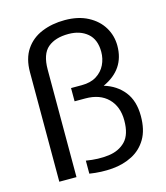

<svg xmlns="http://www.w3.org/2000/svg" viewBox="-109 -806 773 896"><g transform="rotate(-15 277.5 -358.0)"><path d="M68 0V-529Q68 -595 97 -638Q126 -681 176 -701.5Q226 -722 287 -722Q352 -722 398.5 -697.5Q445 -673 469.5 -632.5Q494 -592 494 -543Q494 -429 384 -379Q444 -361 479.5 -316Q515 -271 515 -198Q515 -131 489.5 -88Q464 -45 420.5 -22.5Q377 0 323.5 4.5Q270 9 213 0V-63Q272 -53 322.5 -59.5Q373 -66 404 -98Q435 -130 435 -198Q435 -265 395.5 -304.5Q356 -344 286 -344H234V-408H286Q329 -408 357.5 -426Q386 -444 400 -473Q414 -502 414 -535Q414 -595 378.5 -625Q343 -655 287 -655Q223 -655 187 -624.5Q151 -594 151 -519V0Z"/></g></svg>

Font: Special Gothic
Style: Regular
Weight: 400
Designer: Alistair McCready
Foundry: Monolith
Version: Version 1.010; ttfautohint (v1.8.4.7-5d5b)